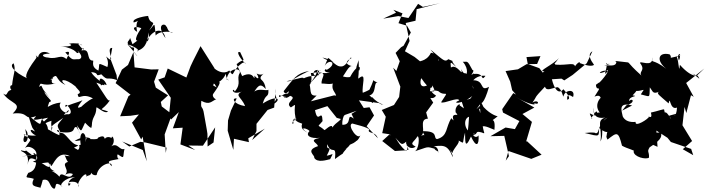

<svg xmlns="http://www.w3.org/2000/svg" viewBox="-75 -911 4400 1194"><path d="M94 -90C114 -10 45 -8 82 -76C118 -24 131 -64 79 11C103 -16 170 25 147 62C98 3 203 79 129 93C198 124 232 73 242 122C256 120 282 19 360 60C301 60 314 40 406 -3C428 -28 419 34 404 18C340 -19 344 -9 362 50C377 66 461 81 471 105C479 71 472 -11 457 54C398 58 354 30 363 47C391 21 384 -10 304 37C326 15 339 115 356 94C286 108 379 149 318 185C359 149 385 179 379 170C354 221 305 143 295 188C258 146 225 154 266 154C196 129 263 63 239 87C274 33 262 65 191 53C260 133 234 139 200 113C111 56 107 66 96 114C114 30 48 35 56 24C131 43 31 -14 123 52C39 64 36 67 152 49C148 84 162 148 101 164C78 205 92 186 135 201C112 251 144 246 179 257C169 264 179 259 191 208C241 196 228 252 262 263C280 254 256 209 313 248C287 248 326 191 392 191C336 203 345 271 364 231C313 225 422 198 412 252C397 218 471 141 462 188C473 173 506 192 485 130C486 192 530 177 526 177C538 110 629 85 619 123C593 89 586 92 674 76C653 88 651 49 658 49C703 80 687 68 699 15C668 27 657 -27 617 -1C655 -36 610 -98 620 -32C637 -58 587 -68 578 -48C571 -50 579 -76 535 -55C534 -35 468 -55 483 -39C506 -54 443 -72 389 -34C483 -38 466 -83 457 -27C467 -98 411 -111 427 -11C377 7 344 -73 314 -83C246 -94 302 -127 294 -70C245 -89 194 -134 223 -91C231 -169 140 -164 224 -179C204 -161 143 -102 152 -115C200 -130 181 -139 245 -160C237 -102 263 -138 242 -95C252 -135 227 -116 318 -178C274 -126 278 -134 300 -90C410 -75 371 -123 400 -121C427 -85 428 -49 403 -132C436 -86 425 -90 454 -148C507 -92 491 -127 496 -129C497 -188 523 -186 524 -239C521 -259 574 -196 597 -218C531 -242 556 -212 611 -290C598 -273 586 -306 524 -397C619 -362 540 -398 588 -382C581 -418 524 -451 553 -380C588 -390 516 -417 492 -463C552 -457 507 -432 555 -449C599 -402 587 -437 653 -413L650 -444L611 -547L623 -613C576 -618 656 -492 585 -560C620 -493 561 -459 587 -467C648 -462 642 -416 616 -484C518 -526 550 -522 537 -472C479 -500 519 -542 498 -534C459 -543 491 -612 432 -597C444 -640 467 -559 406 -645C466 -607 429 -654 354 -639C393 -627 340 -617 302 -625C417 -605 391 -572 415 -583C387 -616 459 -555 417 -543C372 -544 381 -529 331 -585C393 -609 308 -518 346 -536C302 -582 287 -539 224 -553C193 -554 166 -576 236 -578C160 -617 152 -530 170 -547C118 -590 163 -565 149 -548C72 -445 83 -426 100 -421C3 -466 -17 -506 10 -517C25 -474 8 -457 0 -381C-23 -382 -7 -336 11 -352C-44 -357 -20 -303 -55 -329C-9 -262 72 -272 4 -205C113 -217 68 -161 147 -188C159 -189 92 -150 189 -174C166 -143 201 -111 101 -194C132 -93 121 -128 143 -93C91 -125 125 -71 150 -70C112 -58 39 -93 91 -59L82 -109ZM202 -343C176 -378 190 -386 168 -370C182 -415 172 -367 273 -393C218 -382 260 -444 302 -533C226 -427 276 -425 238 -413C294 -472 259 -414 332 -383C285 -420 328 -428 394 -374C407 -353 440 -337 408 -325C414 -282 431 -339 503 -299C473 -288 433 -250 432 -248C390 -227 418 -260 438 -288C412 -274 342 -259 333 -245C322 -292 396 -206 350 -200C329 -206 301 -176 352 -228C351 -181 274 -239 303 -273C222 -266 211 -217 231 -276C224 -290 237 -261 241 -286C160 -373 236 -321 200 -341L234 -302Z M734 -675C730 -652 695 -650 747 -614C741 -616 769 -625 755 -591C785 -549 799 -543 717 -637C812 -603 781 -585 778 -595C842 -613 843 -675 849 -709C857 -640 830 -655 837 -655C868 -721 937 -752 954 -674C889 -767 957 -768 958 -746C966 -752 963 -711 997 -708C1012 -710 921 -727 893 -690C884 -782 892 -763 852 -721C906 -801 860 -743 846 -812C846 -813 739 -799 757 -771C819 -790 758 -801 778 -713C747 -728 750 -756 804 -736C750 -661 772 -641 800 -674L749 -636ZM729 0 798 -29 829 -25 961 7 956 40 949 -75 980 -160 994 -201 931 -249 925 -277 970 -318 894 -366 883 -403 912 -480 865 -479 762 -492 755 -587 721 -507 683 -478 644 -394 737 -322 724 -313 672 -188 736 -191 789 -199 746 -148 803 -44 812 -61 838 92 813 22 685 -31Z M1216 0 1215 -79 1211 -105 1191 -217C1182 -256 1172 -230 1177 -284C1230 -255 1239 -282 1272 -295C1267 -289 1242 -309 1250 -326C1297 -391 1311 -421 1252 -391C1298 -443 1276 -392 1252 -489C1259 -448 1225 -441 1272 -368C1209 -398 1297 -372 1329 -452C1334 -397 1366 -413 1334 -417C1347 -496 1425 -490 1416 -457C1392 -418 1431 -396 1385 -342C1368 -379 1355 -301 1452 -352C1368 -318 1426 -314 1449 -251C1376 -263 1363 -303 1397 -299L1361 -223L1343 -162L1341 -98L1376 21L1380 -48L1473 -27L1469 -51L1572 -111L1493 -40L1520 -96V-141L1589 -227L1630 -242L1639 -360C1625 -286 1672 -321 1615 -257C1686 -294 1648 -325 1559 -267C1577 -333 1597 -299 1594 -353C1580 -340 1508 -380 1486 -309C1528 -376 1539 -401 1578 -357C1569 -423 1535 -409 1548 -436C1586 -479 1564 -430 1521 -454C1545 -413 1523 -420 1508 -441C1505 -389 1514 -479 1431 -438C1402 -501 1391 -520 1398 -513C1443 -555 1453 -510 1419 -586C1394 -597 1407 -559 1448 -518C1455 -509 1452 -531 1430 -518C1358 -467 1386 -420 1350 -473C1344 -463 1286 -435 1223 -525C1204 -497 1179 -468 1220 -511C1184 -535 1172 -498 1196 -508C1192 -490 1193 -535 1260 -485L1172 -624L1126 -533L1110 -499L1084 -429L968 -485L949 -430L909 -416L987 -303L976 -192L989 -168L1037 -214L1000 -113L1061 -117L1047 -13L1139 22L1097 -6L1187 -5L1263 -119L1253 -25Z M1894 -317C1839 -311 1867 -360 1842 -408C1822 -361 1877 -371 1858 -457C1889 -453 1964 -494 1886 -460C1977 -467 1915 -424 1926 -390C1932 -398 2020 -368 2003 -420C1972 -338 2019 -350 2018 -295C2011 -281 2077 -259 2059 -299L2061 -309L2003 -318L1858 -281ZM2125 -173C2074 -213 2120 -133 2054 -135C2049 -197 2094 -218 2047 -191C2059 -164 2013 -153 1992 -118C1991 -148 1943 -98 1943 -102C1898 -142 1896 -114 1931 -158C1927 -245 1902 -130 1884 -226L1961 -251L2019 -178L2045 -171L2069 -196L2188 -238L2157 -287L2282 -270L2296 -262C2332 -261 2288 -253 2238 -308C2224 -235 2273 -286 2222 -317C2270 -332 2245 -400 2274 -399C2227 -407 2266 -442 2222 -352C2257 -378 2234 -354 2181 -334C2173 -376 2210 -471 2154 -422C2150 -437 2160 -441 2155 -539C2158 -533 2117 -458 2160 -474C2173 -512 2137 -499 2102 -432C2042 -421 2018 -486 2011 -378C2083 -453 2087 -510 2122 -499C2103 -500 2049 -517 2110 -549C2107 -569 2090 -512 2056 -499C2009 -489 2005 -539 1930 -553C1977 -525 1960 -546 2001 -522C1952 -560 1974 -564 1944 -501C1974 -553 2030 -515 1954 -475C1961 -493 1916 -465 1977 -458C1901 -450 1934 -481 1853 -392C1925 -482 1891 -510 1907 -439C1928 -508 1835 -464 1896 -431C1871 -460 1758 -401 1820 -417C1807 -437 1808 -427 1707 -406C1737 -401 1735 -417 1847 -470C1766 -454 1753 -424 1689 -344C1701 -306 1736 -371 1716 -329C1680 -333 1658 -288 1660 -319C1670 -313 1708 -320 1699 -301C1680 -354 1678 -273 1729 -315C1780 -300 1691 -274 1734 -243C1780 -273 1746 -262 1763 -177C1785 -169 1720 -141 1785 -186C1710 -148 1763 -118 1746 -164C1780 -189 1731 -164 1804 -142C1792 -108 1819 -97 1839 -85C1775 -126 1837 -114 1850 -96C1822 -69 1853 -47 1915 -54C1838 -39 1900 -23 1902 -2C1821 25 1886 54 1879 70C1898 104 1958 83 1978 79C2004 28 1994 53 1957 57C1998 -22 1952 38 1960 -14C1988 58 2018 -21 2008 78C2104 7 2018 84 2082 11C2044 34 2087 13 2101 -11C2176 -42 2124 -48 2126 -62C2110 -37 2143 -4 2169 -77C2156 -25 2079 -135 2116 -143C2204 -120 2232 -109 2217 -98C2223 -80 2260 -92 2275 -51L2205 -126L2251 -193L2223 -244L2168 -237L2111 -203Z M2783 -256C2794 -273 2750 -255 2759 -211C2784 -193 2751 -221 2770 -196C2710 -206 2769 -133 2732 -176C2695 -119 2712 -65 2643 -46C2616 -51 2657 -97 2553 -95C2570 -45 2580 -84 2542 -66C2580 -85 2524 -171 2586 -173L2575 -212L2619 -273C2569 -344 2614 -328 2598 -389C2533 -348 2535 -403 2545 -425C2599 -344 2613 -362 2614 -380C2654 -302 2589 -379 2535 -321C2615 -294 2619 -296 2637 -316C2580 -353 2629 -351 2651 -344C2694 -304 2725 -363 2668 -275C2687 -264 2772 -310 2781 -287C2728 -265 2797 -261 2862 -314C2817 -262 2856 -260 2918 -314L2795 -283L2810 -237ZM2371 -850 2428 -828 2403 -767 2456 -751 2480 -709 2435 -627 2419 -617 2385 -582 2411 -530 2390 -470 2370 -490 2415 -371 2414 -368 2407 -308 2375 -258 2299 -227 2324 -185 2302 -83 2348 -76 2302 -34 2381 28 2448 24 2466 19C2428 -62 2478 13 2449 28C2379 -35 2395 -73 2346 -71C2349 -82 2420 -34 2358 -80C2420 -23 2415 2 2451 -30C2445 -7 2477 25 2510 1C2467 -21 2499 -25 2521 -63C2536 -67 2531 25 2501 31C2594 2 2572 -2 2632 15C2653 26 2624 -3 2635 24C2664 9 2594 3 2650 32C2647 66 2667 -14 2602 0C2675 -4 2705 -22 2740 65C2747 55 2701 -14 2738 41C2746 4 2812 -39 2756 -48C2825 -15 2794 -7 2817 -86C2819 -45 2812 31 2854 -62C2887 10 2905 -8 2901 -69C2877 -38 2848 -95 2879 -79C2811 -83 2801 -173 2842 -185C2839 -113 2827 -75 2839 -72C2916 -66 2866 -102 2918 -88C2948 -77 2934 -78 2927 -126C2954 -130 3009 -93 3000 -108C3009 -200 2959 -137 3020 -188C3005 -190 2960 -209 2919 -261C2888 -234 2875 -215 2910 -262C2913 -215 2910 -234 2913 -181C2924 -169 2918 -190 2903 -236C2974 -186 2924 -252 2909 -295C2910 -248 2936 -265 2966 -371C2904 -338 2943 -411 2868 -412C2899 -447 2945 -440 2944 -439C2911 -397 2943 -464 2865 -450C2877 -429 2816 -443 2873 -359C2845 -386 2859 -433 2873 -456C2832 -425 2886 -473 2863 -476C2828 -543 2832 -524 2803 -527C2845 -479 2825 -436 2820 -456C2826 -465 2812 -437 2793 -481C2809 -423 2768 -518 2729 -491C2725 -532 2725 -527 2762 -495C2711 -553 2767 -518 2713 -543C2692 -523 2685 -534 2602 -603C2639 -554 2672 -535 2640 -531C2643 -512 2680 -569 2605 -583C2575 -520 2513 -535 2543 -525L2503 -557L2447 -590L2443 -592L2472 -656L2448 -768L2509 -782L2516 -854L2661 -891L2555 -868L2525 -887L2465 -799L2402 -811L2308 -795L2388 -832Z M3265 -513 3200 -512 3146 -480 3069 -469 3098 -403 3110 -350 3134 -323 3117 -332 3048 -232 3053 -211 3155 -158 3127 -108 3069 -118 2975 -64 3061 -66 3090 60 3070 88 3087 28 3229 77 3293 51 3201 -34 3196 -28 3233 -153 3174 -202 3248 -242 3129 -310C3213 -260 3268 -252 3245 -271C3284 -251 3277 -298 3236 -273C3270 -320 3237 -291 3314 -372C3324 -341 3354 -363 3392 -369C3420 -359 3427 -301 3429 -312C3436 -352 3506 -363 3489 -308C3485 -307 3448 -343 3452 -291C3469 -295 3474 -304 3429 -356C3395 -318 3370 -365 3357 -418L3417 -422L3434 -411L3486 -445L3574 -518L3609 -592C3604 -588 3569 -574 3619 -508C3601 -492 3550 -512 3530 -519C3537 -541 3481 -490 3503 -482C3504 -534 3464 -502 3379 -509C3367 -532 3350 -477 3401 -551C3368 -509 3259 -464 3311 -468C3284 -447 3238 -412 3348 -398L3279 -487L3207 -513L3199 -556L3286 -562Z M3820 -256C3882 -274 3857 -306 3838 -282C3832 -316 3906 -311 3859 -318C3922 -380 3846 -350 3853 -349C3921 -332 3947 -380 3910 -324C3971 -310 3963 -297 3966 -368C3987 -341 3982 -324 4026 -341C4002 -331 4023 -321 4083 -268C4094 -323 4088 -223 4135 -242C4133 -179 4102 -185 4136 -205C4061 -183 4089 -200 4099 -169C4053 -249 4063 -184 4055 -229C4058 -237 4013 -219 3973 -211C3987 -159 3944 -197 3962 -187C3960 -172 3870 -116 3878 -153C3799 -145 3794 -203 3797 -190C3793 -216 3764 -280 3856 -255L3794 -223ZM4231 -454C4274 -426 4284 -406 4264 -440C4266 -444 4231 -420 4153 -508C4147 -442 4147 -529 4134 -556C4183 -577 4125 -591 4147 -535C4161 -563 4143 -564 4168 -567C4058 -546 4115 -545 4089 -573C4017 -590 4004 -533 4069 -483C3978 -552 3977 -511 3981 -554C3988 -486 3898 -539 3906 -518C3942 -471 3895 -468 3914 -441C3809 -535 3851 -520 3812 -525C3761 -530 3739 -536 3758 -526C3756 -492 3708 -508 3682 -504C3766 -524 3673 -504 3699 -519C3700 -475 3670 -427 3705 -469C3673 -482 3625 -443 3682 -463C3742 -507 3674 -411 3639 -386C3711 -401 3676 -422 3631 -384C3633 -332 3679 -397 3622 -310C3681 -334 3640 -269 3694 -314C3669 -328 3611 -263 3655 -211C3621 -215 3592 -171 3608 -171C3570 -244 3613 -173 3641 -200C3633 -252 3620 -165 3615 -242C3612 -170 3664 -176 3689 -180C3629 -161 3672 -117 3659 -31C3687 -85 3646 -158 3703 -179C3640 -142 3654 -82 3633 -83C3608 -59 3678 -98 3561 -84C3661 -59 3647 -61 3651 -115C3717 -61 3702 -121 3697 -64C3736 -67 3677 -89 3703 -43C3762 -89 3770 -97 3793 -5C3825 14 3881 25 3865 30C3866 66 3943 83 3961 69C3963 28 3946 36 3965 5C4053 -51 4035 -68 4037 -86C3974 -91 3981 -68 3937 -32L4014 2L4007 -99L4076 -54L4097 -28L4223 15L4236 54L4171 17L4229 -34L4169 -132L4182 -246L4193 -208L4222 -319L4239 -309L4192 -395L4305 -485L4258 -440Z"/></svg>

Font: Hussar Lance
Style: Regular
Weight: 700
Foundry: Cannot Into Space Fonts, PlusOne Fonts
Version: Version 2.27